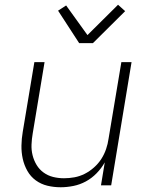

<svg xmlns="http://www.w3.org/2000/svg" viewBox="-20 -782 640 810"><path d="M236 8Q207 8 180 1.5Q153 -5 131 -21Q109 -37 95.5 -61Q82 -85 76 -112Q70 -139 70.5 -168Q71 -197 76 -226L125 -520H168L118 -219Q114 -196 113 -172.5Q112 -149 117.5 -127Q123 -105 134.5 -86Q146 -67 164 -54Q182 -41 204 -35.5Q226 -30 250 -30Q272 -30 294 -34Q316 -38 337 -48.5Q358 -59 376.5 -75.5Q395 -92 407.5 -111.5Q420 -131 427.5 -153Q435 -175 438 -197L492 -520H535L449 0H406L422 -97Q408 -72 387.5 -51Q367 -30 342 -16.5Q317 -3 289.5 2.5Q262 8 236 8ZM314 -600 225 -737 259 -759 349 -634 478 -762 508 -735 372 -600Z"/></svg>

Font: Iosevka Aile XLt Obl
Style: Regular
Weight: 200
Italic angle: -9°
Designer: Belleve Invis
Foundry: Belleve Invis
Version: Version 31.1.0; ttfautohint (v1.8.4)